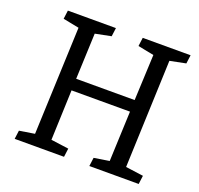

<svg xmlns="http://www.w3.org/2000/svg" viewBox="-122 -834 1005 969"><g transform="rotate(20 380.0 -350.0)"><path d="M552 -328H238L228 -59L323 -46L317 0H52L58 -46L140 -59L163 -637L77 -654L83 -700H341L335 -654L250 -637L240 -391H554L565 -637L479 -654L485 -700H742L736 -654L651 -637L629 -59L724 -46L718 0H453L459 -46L541 -59Z"/></g></svg>

Font: Literata 12pt
Style: Italic
Weight: 400
Italic angle: -2°
Designer: Latin by Veronika Burian and Jose Scaglione. Greek by Irene Vlachou. Cyrillic by Vera Evstafieva
Foundry: TypeTogether
Version: Version 3.002